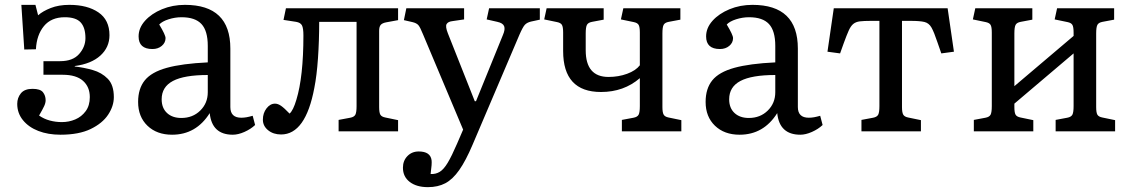

<svg xmlns="http://www.w3.org/2000/svg" viewBox="-20 -541 4662 791"><path d="M229 14Q178 14 138 -1.5Q98 -17 74.5 -46Q51 -75 51 -113Q51 -138 66 -156.5Q81 -175 114 -175Q146 -175 157 -161Q168 -147 168 -128Q168 -117 162 -104Q156 -91 141 -65Q161 -51 185 -44.5Q209 -38 235 -38Q264 -38 290 -49Q316 -60 333 -83Q350 -106 350 -141Q350 -183 322 -208Q294 -233 238 -233H159V-289H228Q280 -289 306 -318.5Q332 -348 332 -384Q332 -427 312.5 -448.5Q293 -470 247 -470Q191 -470 161 -433.5Q131 -397 128 -338L80 -337L68 -521H126L137 -478Q156 -495 189 -508Q222 -521 266 -521Q340 -521 385.5 -490Q431 -459 431 -396Q431 -346 393.5 -312Q356 -278 288 -269V-267Q325 -263 362 -252.5Q399 -242 424 -216.5Q449 -191 449 -141Q449 -104 425.5 -68.5Q402 -33 353.5 -9.5Q305 14 229 14Z M689 14Q626 14 587.5 -23Q549 -60 549 -121Q549 -176 576.5 -210Q604 -244 667 -261.5Q730 -279 836 -284V-352Q836 -414 810 -442Q784 -470 728 -470Q701 -470 674.5 -461.5Q648 -453 636 -440Q662 -397 662 -384Q662 -365 646.5 -352Q631 -339 608 -339Q551 -339 551 -391Q551 -426 577.5 -455.5Q604 -485 647.5 -503Q691 -521 742 -521Q929 -521 929 -341V-100Q929 -56 974 -56Q985 -56 996 -58Q1007 -60 1021 -64L1031 -26Q1013 -9 987 2.5Q961 14 939 14Q853 14 844 -75Q788 14 689 14ZM727 -55Q774 -55 805 -85.5Q836 -116 836 -161V-232Q739 -232 692.5 -207.5Q646 -183 646 -132Q646 -96 668 -75.5Q690 -55 727 -55Z M1138 13Q1106 13 1084.5 -4.5Q1063 -22 1063 -48Q1063 -75 1078 -94.5Q1093 -114 1113 -114Q1125 -114 1138 -105Q1151 -96 1173 -73Q1188 -86 1201 -130Q1230 -225 1230 -395Q1230 -425 1224 -436.5Q1218 -448 1200 -451L1148 -459L1158 -507H1620V-458L1571 -449Q1555 -446 1548.5 -438.5Q1542 -431 1542 -414V-100Q1542 -77 1547 -68.5Q1552 -60 1567 -57L1620 -46V0H1375V-47L1423 -56Q1439 -59 1444 -68.5Q1449 -78 1449 -104V-451H1295Q1295 -373 1290 -301Q1285 -229 1275 -179Q1239 13 1138 13Z M1743 230Q1696 230 1668 208.5Q1640 187 1640 150Q1640 121 1658.5 102Q1677 83 1705 83Q1753 83 1758 119Q1760 133 1754 176Q1775 177 1791.5 167Q1808 157 1824.5 129.5Q1841 102 1863 51L1888 -7L1723 -399Q1711 -429 1703.5 -437.5Q1696 -446 1679 -450L1644 -458L1654 -507H1892V-461L1844 -454Q1826 -452 1820 -442Q1814 -432 1825 -404L1936 -124H1941L2052 -397Q2062 -420 2057 -433Q2052 -446 2029 -451L1985 -461L1995 -507H2204V-460L2167 -452Q2151 -448 2142.5 -439Q2134 -430 2120 -398L1927 55Q1899 121 1872 159.5Q1845 198 1814.5 214Q1784 230 1743 230Z M2542 0V-47L2590 -56Q2606 -59 2611 -68.5Q2616 -78 2616 -104V-219Q2550 -162 2456 -162Q2300 -162 2300 -331V-407Q2300 -430 2295 -438.5Q2290 -447 2275 -450L2222 -461L2232 -507H2467V-460L2419 -451Q2403 -448 2398 -438.5Q2393 -429 2393 -403V-334Q2393 -224 2487 -224Q2528 -224 2563.5 -237Q2599 -250 2616 -272V-407Q2616 -430 2611 -438.5Q2606 -447 2591 -450L2538 -461L2548 -507H2783V-460L2735 -451Q2719 -448 2714 -438.5Q2709 -429 2709 -403V-100Q2709 -78 2714 -69Q2719 -60 2734 -57L2787 -46V0Z M3027 14Q2964 14 2925.5 -23Q2887 -60 2887 -121Q2887 -176 2914.5 -210Q2942 -244 3005 -261.5Q3068 -279 3174 -284V-352Q3174 -414 3148 -442Q3122 -470 3066 -470Q3039 -470 3012.5 -461.5Q2986 -453 2974 -440Q3000 -397 3000 -384Q3000 -365 2984.5 -352Q2969 -339 2946 -339Q2889 -339 2889 -391Q2889 -426 2915.5 -455.5Q2942 -485 2985.5 -503Q3029 -521 3080 -521Q3267 -521 3267 -341V-100Q3267 -56 3312 -56Q3323 -56 3334 -58Q3345 -60 3359 -64L3369 -26Q3351 -9 3325 2.5Q3299 14 3277 14Q3191 14 3182 -75Q3126 14 3027 14ZM3065 -55Q3112 -55 3143 -85.5Q3174 -116 3174 -161V-232Q3077 -232 3030.5 -207.5Q2984 -183 2984 -132Q2984 -96 3006 -75.5Q3028 -55 3065 -55Z M3529 0V-47L3577 -56Q3593 -59 3598 -68.5Q3603 -78 3603 -104V-455H3567Q3539 -455 3522.5 -453Q3506 -451 3495.5 -442.5Q3485 -434 3476.5 -415Q3468 -396 3456 -363L3441 -321L3389 -328L3415 -507H3884L3910 -328L3858 -321L3842 -367Q3828 -409 3817.5 -427.5Q3807 -446 3788.5 -450.5Q3770 -455 3732 -455H3696V-100Q3696 -78 3701 -69Q3706 -60 3721 -57L3774 -46V0Z M3992 0V-47L4040 -56Q4056 -59 4061 -68.5Q4066 -78 4066 -104V-407Q4066 -430 4061 -438.5Q4056 -447 4041 -450L3988 -461L3998 -507H4233V-460L4185 -451Q4169 -448 4164 -438.5Q4159 -429 4159 -403V-186L4403 -393V-407Q4403 -430 4398 -438.5Q4393 -447 4378 -450L4325 -461L4335 -507H4570V-460L4522 -451Q4506 -448 4501 -438.5Q4496 -429 4496 -403V-100Q4496 -77 4501 -68.5Q4506 -60 4521 -57L4574 -46V0H4329V-47L4377 -56Q4393 -59 4398 -68.5Q4403 -78 4403 -104V-321L4159 -114V-100Q4159 -77 4164 -68.5Q4169 -60 4184 -57L4237 -46V0Z"/></svg>

Font: Text Regular
Style: Regular
Weight: 400
Designer: Latin by Veronika Burian and Jose Scaglione. Greek by Irene Vlachou. Cyrillic by Vera Evstafieva.
Foundry: TypeTogether
Version: Version 3.002